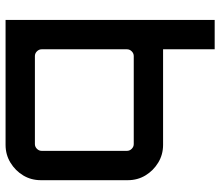

<svg xmlns="http://www.w3.org/2000/svg" viewBox="-72 -738 810 707"><g transform="rotate(90 333.5 -385.0)"><path d="M54 0V-770H162V-580H514Q550 -580 579.5 -562Q609 -544 626.5 -515Q644 -486 644 -450V-130Q644 -94 626.5 -65Q609 -36 579.5 -18Q550 0 514 0ZM187 -108H511Q521 -108 528.5 -115.5Q536 -123 536 -133V-447Q536 -457 528.5 -464.5Q521 -472 511 -472H187Q177 -472 169.5 -464.5Q162 -457 162 -447V-133Q162 -123 169.5 -115.5Q177 -108 187 -108Z"/></g></svg>

Font: Orbitron Medium
Style: Regular
Weight: 500
Designer: Matt McInerney
Foundry: The League of Moveable Type
Version: Version 2.001